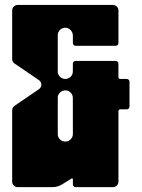

<svg xmlns="http://www.w3.org/2000/svg" viewBox="-20 -769 582 789"><path d="M501 -444.5H474.1C470 -444.5 466.6 -447.8 466.6 -452V-507.5C466.6 -513.7 461.6 -518.7 455.4 -518.7H290.6C284.4 -518.7 279.4 -513.7 279.4 -507.5L279.3 -473.2C278.7 -464.3 274.3 -456.1 267.1 -450.7C251.4 -439 227.4 -443.9 218.7 -465.5C217.8 -467.9 217.4 -470.5 217.4 -473.1V-627C219.1 -643.6 233.8 -656.5 251.1 -654.9C267.5 -653.4 279.5 -638.6 279.5 -622.1V-592C279.5 -585.8 284.5 -580.8 290.7 -580.8H455.4C461.6 -580.8 466.7 -585.8 466.7 -592V-726.2C466.7 -732.4 464.1 -738 460.1 -742C456 -746.1 450.4 -748.6 444.2 -748.6H52.5C40.1 -748.6 30 -738.6 30 -726.2V-526.5C30 -519.1 33.7 -512.1 39.8 -508L140 -439.7C153.1 -430.8 153.1 -411.4 140 -402.5L39.8 -334.2C33.7 -330 30 -323 30 -315.6V-22.5C30 -10.1 40 0 52.5 0H195.7C209.7 0 223.4 -4 235.3 -11.4L273.8 -35.4C276.3 -37 279.5 -35.2 279.5 -32.3V-11.2C279.5 -5 284.5 0 290.7 0H444.2C456.6 0 466.7 -10 466.7 -22.5V-312.2C466.7 -316.3 470 -319.7 474.1 -319.7H501C507.2 -319.7 512.2 -324.7 512.2 -330.9V-433.2C512.2 -439.4 507.2 -444.5 501 -444.5ZM248.3 -187.2C232.2 -187.2 219 -199.5 217.4 -215.2V-369.1C217.4 -371.7 217.8 -374.3 218.7 -376.7C227.4 -398.3 251.4 -403.2 267.1 -391.4C274.3 -386 278.7 -377.8 279.3 -368.9L279.5 -218.4C279.5 -201.1 265.5 -187.2 248.3 -187.2Z"/></svg>

Font: Gridlock
Style: Regular
Weight: 400
Designer: Abhik Krishna Ghosh
Version: Version 001.000